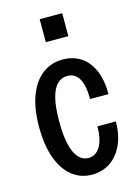

<svg xmlns="http://www.w3.org/2000/svg" viewBox="-112 -783 619 856"><g transform="rotate(-15 197.5 -355.0)"><path d="M205 10Q153 10 113.5 -21.5Q74 -53 52.5 -112.5Q31 -172 31 -256Q31 -340 53 -399Q75 -458 115.5 -489Q156 -520 210 -520Q258 -520 293.5 -496.5Q329 -473 348.5 -428Q368 -383 368 -318H283Q283 -382 264.5 -413Q246 -444 211 -444Q184 -444 164.5 -425Q145 -406 134.5 -364.5Q124 -323 124 -256Q124 -190 134.5 -148Q145 -106 164 -86Q183 -66 209 -66Q243 -66 263 -99Q283 -132 283 -192H368Q368 -130 347 -84.5Q326 -39 289.5 -14.5Q253 10 205 10ZM158 -614V-720H262V-614Z"/></g></svg>

Font: Instrument Sans Condensed Medium
Style: Regular
Weight: 500
Width: 3
Designer: Rodrigo Fuenzalida
Foundry: fragTYPE
Version: Version 1.000;gftools[0.9.28]